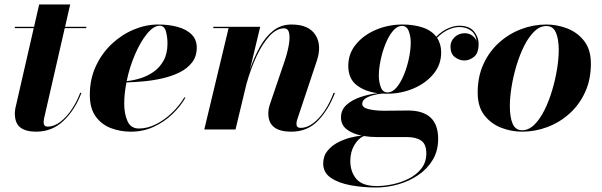

<svg xmlns="http://www.w3.org/2000/svg" viewBox="-20 -580 2696 860"><path d="M344.5 -163.1Q315.9 -88.1 264.8 -39.2Q213.6 9.8 141.6 9.8Q95.2 9.8 70.8 -9.2Q46.4 -28.1 46.4 -73Q46.4 -76.7 47.1 -83.6Q47.9 -90.6 48.8 -95L131.1 -454.1H46.6V-460H132.6L155.5 -560.1H294.4L271.5 -460H366.5V-454.1H270L177.5 -50Q176.8 -45.7 176.1 -40.6Q175.5 -35.6 175.5 -32Q175.5 -12.9 193.6 -12.9Q223.1 -12.9 251.1 -34.8Q279.1 -56.6 302.1 -91.4Q325.2 -126.2 339.6 -165Z M536.4 -115.5Q536.4 -71.3 550.9 -37.8Q565.4 -4.4 602.3 -4.4Q640.6 -4.4 679 -23.7Q717.3 -43 750.1 -74.6Q783 -106.2 805.2 -143.1H811Q789.1 -104.5 752.8 -69.5Q716.6 -34.4 669.1 -12.3Q621.6 9.8 566.2 9.8Q518.3 9.8 476.3 -6.3Q434.3 -22.5 408.3 -58.7Q382.3 -95 382.3 -155Q382.3 -225.6 409.2 -283.4Q436 -341.3 480.6 -383.2Q525.1 -425 579.3 -447.6Q633.5 -470.2 688.2 -470.2Q736.8 -470.2 776 -459.4Q815.2 -448.5 838.3 -425.7Q861.3 -402.8 861.3 -366.9Q861.3 -327.4 840.2 -300.2Q819.1 -272.9 784.2 -255.7Q749.3 -238.5 707.4 -229Q665.5 -219.5 623.4 -215.6Q581.3 -211.7 546.4 -210.9Q536.4 -160.4 536.4 -115.5ZM695.3 -464.8Q668.2 -464.8 638.9 -429.2Q609.6 -393.6 585.1 -336.9Q560.5 -280.3 547.4 -216.8Q575.7 -219.2 607.4 -228.9Q639.2 -238.5 667.1 -257.7Q695.1 -276.9 712.6 -308.3Q730.2 -339.8 730.2 -386Q730.2 -413.6 723.3 -439.2Q716.3 -464.8 695.3 -464.8Z M1003.9 -454.1H935.5V-460H1145.5L1099.6 -268.6Q1118.9 -325.2 1144.5 -370.8Q1170.2 -416.5 1204.8 -443.4Q1239.5 -470.2 1285.9 -470.2Q1362.5 -470.2 1392.5 -424.1Q1422.4 -377.9 1399.2 -307.9L1310.8 -43Q1307.9 -34.2 1307.9 -24.9Q1307.9 -7.1 1326.9 -7.1Q1354.7 -7.1 1382.4 -27.8Q1410.2 -48.6 1434.1 -84.2Q1458 -119.9 1474.4 -164.6L1480 -163.1Q1451.4 -88.1 1404.2 -39.2Q1356.9 9.8 1284.9 9.8Q1181.9 9.8 1181.9 -71Q1181.9 -82.5 1183.3 -91.2Q1184.8 -99.9 1187 -106.9L1254.9 -306.6Q1267.8 -345 1273.6 -378.4Q1279.3 -411.9 1274.9 -432.5Q1270.5 -453.1 1252.4 -453.1Q1219.2 -453.1 1187.7 -419.4Q1156.2 -385.7 1129.5 -328.9Q1102.8 -272 1083.5 -202.4L1034.9 0H895Z M1713.4 -160.2Q1702.4 -160.2 1691.9 -160.9Q1672.9 -158.9 1652.2 -153.8Q1631.6 -148.7 1617.1 -139.2Q1602.5 -129.6 1602.5 -114.5Q1602.5 -98.1 1631.2 -91.1Q1659.9 -84 1701.2 -84Q1727.5 -84 1757.1 -84.5Q1786.6 -85 1807.4 -85Q1942.6 -85 1942.6 42Q1942.6 95 1918.6 135.5Q1894.5 176 1854.1 203.7Q1813.7 231.4 1764.3 245.6Q1714.8 259.8 1664.3 259.8Q1605.5 259.8 1551.1 249.9Q1496.8 240 1462.3 216.7Q1427.7 193.4 1427.7 152.8Q1427.7 118.9 1446.9 95.5Q1466.1 72 1494.5 57.5Q1522.9 43 1551.8 35.9Q1580.6 28.8 1599.9 27.6Q1558.8 19.3 1533.1 -0.6Q1507.3 -20.5 1507.3 -54Q1507.3 -87.9 1532.2 -110.4Q1557.1 -132.8 1595.2 -145.5Q1633.3 -158.2 1672.4 -162.6Q1615.2 -169.4 1577.6 -198.6Q1540 -227.8 1540 -285.2Q1540 -340.1 1574.6 -381.8Q1609.1 -423.6 1664.7 -446.9Q1720.2 -470.2 1783.2 -470.2Q1832 -470.2 1871.9 -457.3Q1911.9 -444.3 1934.1 -415.5Q1960.4 -441.9 1987.7 -453.4Q2014.9 -464.8 2037.4 -464.8Q2081.5 -464.8 2102.7 -439.6Q2123.8 -414.3 2123.8 -383.1Q2123.8 -341.8 2103.1 -325.4Q2082.5 -309.1 2060.1 -309.1Q2037.6 -309.1 2017.7 -324Q1997.8 -338.9 1997.8 -371.3Q1997.8 -396 2016.4 -413.6Q2034.9 -431.2 2061.5 -431.2Q2083.3 -431.2 2098.3 -418.3Q2113.3 -405.5 2115.7 -392.3Q2111.8 -426.5 2090 -442.7Q2068.1 -459 2037.4 -459Q2014.9 -459 1989 -447.6Q1963.1 -436.3 1937.5 -410.6Q1956.1 -383.5 1956.1 -345.2Q1956.1 -290.3 1921.6 -248.7Q1887.2 -207 1831.8 -183.6Q1776.4 -160.2 1713.4 -160.2ZM1715.8 -166Q1737.8 -166 1756.7 -188.6Q1775.6 -211.2 1789.8 -246.3Q1804 -281.5 1811.9 -319.9Q1819.8 -358.4 1819.8 -389.9Q1819.8 -415.3 1811.2 -439.6Q1802.5 -463.9 1780.8 -463.9Q1758.8 -463.9 1739.9 -441.3Q1720.9 -418.7 1706.8 -383.5Q1692.6 -348.4 1684.7 -309.9Q1676.8 -271.5 1676.8 -240Q1676.8 -214.6 1685.4 -190.3Q1694.1 -166 1715.8 -166ZM1549.1 141.1Q1549.1 189 1576 221.2Q1603 253.4 1667.7 253.4Q1701.2 253.4 1739.5 245.2Q1777.8 237.1 1812 219.6Q1846.2 202.1 1867.9 174.2Q1889.6 146.2 1889.6 106.9Q1889.6 66.2 1866.8 50Q1844 33.9 1802.5 33.9H1670.2Q1637.2 33.9 1609.4 29.3Q1585 39.8 1567 70.2Q1549.1 100.6 1549.1 141.1Z M2318.4 9.8Q2270.5 9.8 2224.7 -7.9Q2179 -25.6 2149.3 -64.1Q2119.6 -102.5 2119.6 -165Q2119.6 -236.3 2145.4 -292.7Q2171.1 -349.1 2215.1 -388.8Q2259 -428.5 2314 -449.3Q2368.9 -470.2 2427.5 -470.2Q2475.6 -470.2 2521.4 -452.4Q2567.1 -434.6 2596.9 -396Q2626.7 -357.4 2626.7 -294.9Q2626.7 -223.6 2600.8 -167.2Q2575 -110.8 2531 -71.3Q2487.1 -31.7 2432 -11Q2377 9.8 2318.4 9.8ZM2318.4 3.4Q2348.1 3.4 2373.4 -21.5Q2398.7 -46.4 2418.8 -86.9Q2439 -127.4 2453.2 -175.4Q2467.5 -223.4 2475.1 -270.6Q2482.7 -317.9 2482.7 -355Q2482.7 -406 2469.7 -434.7Q2456.8 -463.4 2427.5 -463.4Q2397.9 -463.4 2372.6 -438.5Q2347.2 -413.6 2327.1 -373Q2307.1 -332.5 2292.8 -284.5Q2278.6 -236.6 2271.1 -189.3Q2263.7 -142.1 2263.7 -105Q2263.7 -54.2 2276.4 -25.4Q2289.1 3.4 2318.4 3.4Z"/></svg>

Font: Bodoni* 36
Style: Bold Italic
Weight: 700
Italic angle: -13°
Version: Version 2.000; ttfautohint (v1.8.1)